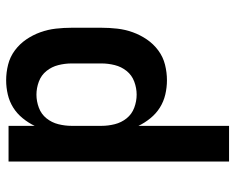

<svg xmlns="http://www.w3.org/2000/svg" viewBox="-92 -476 783 640"><g transform="rotate(-90 300.0 -156.5)"><path d="M81 215V-520H200V-433Q210 -454 225.5 -473Q241 -492 261 -504.5Q281 -517 304.5 -522.5Q328 -528 352 -528Q378 -528 404 -521.5Q430 -515 451.5 -499Q473 -483 488 -461Q503 -439 512 -414Q521 -389 524 -362.5Q527 -336 527 -310V-210Q527 -184 524 -157.5Q521 -131 512 -106Q503 -81 488 -59Q473 -37 451.5 -21Q430 -5 404 1.5Q378 8 352 8Q328 8 304.5 2.5Q281 -3 261 -15.5Q241 -28 225.5 -47Q210 -66 200 -87V215ZM304 -93Q326 -93 347.5 -101Q369 -109 383 -126.5Q397 -144 402.5 -166Q408 -188 408 -210V-310Q408 -332 402.5 -354Q397 -376 383 -393.5Q369 -411 347.5 -419Q326 -427 304 -427Q282 -427 260.5 -419Q239 -411 225 -393.5Q211 -376 205.5 -354Q200 -332 200 -310V-210Q200 -188 205.5 -166Q211 -144 225 -126.5Q239 -109 260.5 -101Q282 -93 304 -93Z"/></g></svg>

Font: R Plex Mono
Style: Bold
Weight: 700
Monospace: yes
Designer: Belleve Invis
Foundry: Belleve Invis
Version: Version 31.8.0